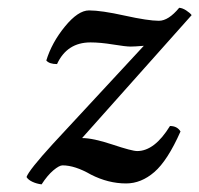

<svg xmlns="http://www.w3.org/2000/svg" viewBox="-20 -466 517 498"><path d="M48.8 -6.8Q54.7 -24.4 117.2 -92.8L353 -347.2Q328.6 -345.2 318.8 -345.2Q306.2 -345.2 273.2 -350.6Q240.2 -356 214.8 -356Q153.8 -356 127.9 -299.8Q107.9 -299.8 100.1 -309.1Q114.3 -355.5 148.4 -397.2Q182.6 -439 210.9 -439Q242.7 -439 303.5 -425.5Q364.3 -412.1 392.1 -412.1Q417 -412.1 444.8 -445.8Q453.1 -445.3 462.9 -439Q472.7 -432.6 477.1 -426.8L192.9 -107.9Q221.2 -107.9 271.7 -91.1Q322.3 -74.2 335.9 -74.2Q380.9 -74.2 420.9 -139.2Q439.5 -139.2 448.2 -125Q414.6 -49.3 380.4 -19.8Q346.2 9.8 307.1 9.8Q260.7 9.8 215.8 -13.2Q174.3 -37.1 142.1 -37.1Q133.8 -37.1 118.4 -24.2Q103 -11.2 87.9 12.2Q75.2 10.7 64.2 5.6Q53.2 0.5 48.8 -6.8Z"/></svg>

Font: Common Serif Medium
Style: Italic
Weight: 500
Italic angle: -12°
Designer: Philipp H. Poll, Khaled Hosny
Foundry: Stefan Peev, Context Ltd.
Version: Version 1.026